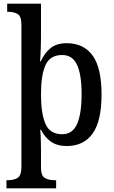

<svg xmlns="http://www.w3.org/2000/svg" viewBox="-20 -780 619 1040"><path d="M15 240V196H24Q55 196 75.5 183.5Q96 171 96 124V-647Q96 -692 75.5 -704Q55 -716 26 -716H19V-760H202V-574Q202 -553 201 -524.5Q200 -496 199 -473.5Q198 -451 197 -448H201Q221 -493 254 -519.5Q287 -546 341 -546Q433 -546 481.5 -479.5Q530 -413 530 -268Q530 -124 481.5 -56.5Q433 11 342 11Q289 11 255.5 -13Q222 -37 202 -77H198Q199 -73 200 -52Q201 -31 201.5 -5Q202 21 202 39V128Q202 172 223 184Q244 196 274 196H284V240ZM317 -53Q373 -53 397.5 -108.5Q422 -164 422 -270Q422 -375 397.5 -428.5Q373 -482 317 -482Q251 -482 226.5 -427.5Q202 -373 202 -269Q202 -164 226.5 -108.5Q251 -53 317 -53Z"/></svg>

Font: Noto Serif Sinhala SemiCondensed Medium
Style: Regular
Weight: 500
Width: 4
Designer: Jelle Bosma - Monotype Design Team
Foundry: Monotype Imaging Inc.
Version: Version 2.007; ttfautohint (v1.8.4.7-5d5b)